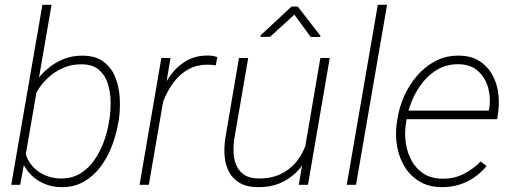

<svg xmlns="http://www.w3.org/2000/svg" viewBox="-20 -770 2131 800"><path d="M156.7 -750H194.8L83 -101.6L64 0H26.9ZM475.1 -270 473.1 -259.8Q465.3 -213.4 447.8 -165.8Q430.2 -118.2 401.4 -78.4Q372.6 -38.6 331.5 -14.2Q290.5 10.3 236.3 9.8Q199.7 9.8 167.2 -3.4Q134.8 -16.6 110.4 -40.5Q85.9 -64.5 73 -96.4Q60.1 -128.4 62 -166.5L92.3 -348.6Q102.5 -387.7 124.3 -421.9Q146 -456.1 176.8 -482.4Q207.5 -508.8 244.6 -523.7Q281.7 -538.6 323.2 -538.1Q377.9 -538.1 411.4 -512.9Q444.8 -487.8 460.7 -447.5Q476.6 -407.2 479 -360.4Q481.4 -313.5 475.1 -270ZM433.6 -259.8 435.5 -270Q441.4 -305.2 440.9 -345.5Q440.4 -385.7 429.4 -421.1Q418.5 -456.5 392.1 -479.2Q365.7 -502 318.4 -502Q282.7 -502.4 250.5 -490Q218.3 -477.5 191.2 -455.6Q164.1 -433.6 144.3 -404.5Q124.5 -375.5 114.7 -341.3L84.5 -168.9Q82 -126 102.8 -94Q123.5 -62 158.2 -44.2Q192.9 -26.4 232.9 -26.4Q279.8 -25.9 314.5 -47.1Q349.1 -68.4 373.3 -103.3Q397.5 -138.2 412.4 -179.2Q427.2 -220.2 433.6 -259.8Z M675.3 -437.5 600.1 0H561.5L652.3 -528.3H690.4ZM885.7 -532.2 878.9 -497.6Q870.6 -499 862.3 -499.8Q854 -500.5 845.2 -500.5Q801.3 -500.5 767.3 -482.4Q733.4 -464.4 708.7 -433.6Q684.1 -402.8 667.7 -365.7Q651.4 -328.6 643.1 -290.5L623.5 -286.6Q631.3 -331.1 647.7 -375.7Q664.1 -420.4 691.2 -457.5Q718.3 -494.6 756.8 -516.8Q795.4 -539.1 847.7 -538.6Q857.4 -538.6 866.9 -536.9Q876.5 -535.2 885.7 -532.2Z M1245.6 -123 1314.9 -528.3H1354L1263.2 0H1225.1ZM1267.1 -211.9 1292.5 -212.4Q1284.2 -165.5 1265.1 -125Q1246.1 -84.5 1216.6 -54.2Q1187 -23.9 1146.7 -6.8Q1106.4 10.3 1055.7 9.8Q1010.3 9.8 981 -6.6Q951.7 -22.9 935.8 -51.3Q919.9 -79.6 916.3 -115.7Q912.6 -151.9 918.5 -191.9L975.6 -528.3H1014.2L956.1 -190.9Q951.7 -159.7 953.4 -130.6Q955.1 -101.6 966.1 -78.1Q977.1 -54.7 999.5 -40.5Q1022 -26.4 1058.1 -26.4Q1116.2 -25.9 1159.2 -49.8Q1202.1 -73.7 1229.2 -115.7Q1256.3 -157.7 1267.1 -211.9ZM1220.7 -742.7 1314.9 -621.1 1314.5 -615.7H1274.9L1206.5 -709L1105.5 -616.7L1065.9 -616.2V-623L1194.8 -742.7Z M1592.8 -750 1463.4 0H1424.8L1554.2 -750Z M1821.3 9.8Q1768.1 9.8 1729.5 -12.9Q1690.9 -35.6 1667.2 -73.5Q1643.6 -111.3 1635 -157.5Q1626.5 -203.6 1632.3 -251L1635.7 -272.5Q1642.6 -320.8 1663.3 -367.9Q1684.1 -415 1717 -453.6Q1750 -492.2 1793.7 -515.4Q1837.4 -538.6 1891.1 -538.1Q1939.9 -538.1 1973.6 -518.1Q2007.3 -498 2027.6 -464.8Q2047.9 -431.6 2054.7 -390.4Q2061.5 -349.1 2056.2 -306.2L2051.8 -273.4H1659.2L1664.6 -309.1H2016.6L2018.1 -315.4Q2025.9 -359.9 2014.4 -402.8Q2002.9 -445.8 1971.9 -473.9Q1940.9 -502 1890.1 -502.4Q1844.2 -502.9 1807.1 -482.7Q1770 -462.4 1742.7 -428.5Q1715.3 -394.5 1698 -353.8Q1680.7 -313 1673.8 -272.5L1670.9 -251.5Q1665 -212.4 1671.1 -172.6Q1677.2 -132.8 1695.6 -99.6Q1713.9 -66.4 1745.6 -46.1Q1777.3 -25.9 1822.8 -25.4Q1871.1 -24.9 1910.4 -44.4Q1949.7 -64 1983.4 -97.2L2007.3 -78.1Q1983.9 -49.8 1954.8 -30Q1925.8 -10.3 1892.1 -0.2Q1858.4 9.8 1821.3 9.8Z"/></svg>

Font: Roboto ExtraLight
Style: Italic
Weight: 250
Designer: Christian Robertson
Foundry: Google
Version: Version 3.009; 2024